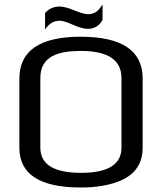

<svg xmlns="http://www.w3.org/2000/svg" viewBox="-20 -822 719 852"><path d="M613 -474C613 -597 521 -659 338 -659C157 -659 66 -597 66 -473V-166C66 -49 157 10 338 10C371 10 402 8 431 3C527 -13 613 -54 613 -166ZM339 -596C459 -596 519 -556 519 -476V-167C519 -92 459 -55 340 -55C219 -55 159 -92 159 -167V-476C159 -574 241 -596 339 -596ZM370 -759C357 -759 337 -765 310 -776C283 -787 261 -793 245 -793C218 -793 196 -783 180 -764V-691C197 -717 218 -730 245 -730C258 -730 277 -724 304 -712C331 -700 353 -694 370 -694C398 -694 420 -707 435 -733V-802C419 -778 405 -759 370 -759Z"/></svg>

Font: Gamestation Text
Style: Bold
Weight: 400
Designer: Jonas Hecksher
Foundry: Jonas Hecksher, Playtypeª, e-types AS
Version: Version 1.003